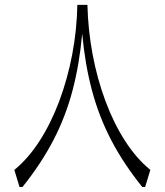

<svg xmlns="http://www.w3.org/2000/svg" viewBox="-20 -752 662 772"><path d="M291 -732.4H331.5Q334 -631.3 352.5 -532.7Q371.1 -434.1 404.1 -345.5Q437 -256.8 482.7 -185.8Q528.3 -114.7 584.5 -68.8L563.5 0H552.2Q476.6 -93.8 427.2 -188.5Q377.9 -283.2 349.9 -388.2Q321.8 -493.2 310.5 -616.7Q299.3 -492.7 271.5 -387.7Q243.7 -282.7 194.6 -188.2Q145.5 -93.8 70.3 0H58.6L37.6 -68.8Q93.8 -114.7 139.4 -185.8Q185.1 -256.8 218.3 -345.5Q251.5 -434.1 270.3 -532.7Q289.1 -631.3 291 -732.4Z"/></svg>

Font: Pinar DS1 Light
Style: Regular
Weight: 300
Designer: Amin Abedi
Version: Version 3.000